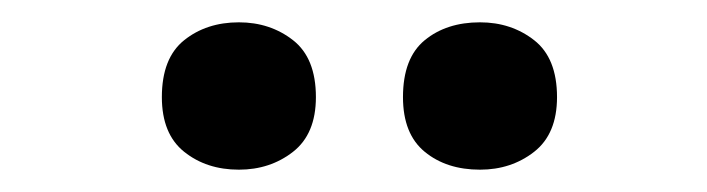

<svg xmlns="http://www.w3.org/2000/svg" viewBox="-20 -773 633 172"><path d="M125 -686Q125 -721 145 -737Q165 -753 194 -753Q222 -753 242.5 -737Q263 -721 263 -686Q263 -653 242.5 -637Q222 -621 194 -621Q165 -621 145 -637Q125 -653 125 -686ZM341 -686Q341 -721 360.5 -737Q380 -753 410 -753Q438 -753 458.5 -737Q479 -721 479 -686Q479 -653 458.5 -637Q438 -621 410 -621Q380 -621 360.5 -637Q341 -653 341 -686Z"/></svg>

Font: Noto Sans Lao
Style: Bold
Weight: 700
Designer: Monotype Design Team
Foundry: Monotype Imaging Inc.
Version: Version 2.003